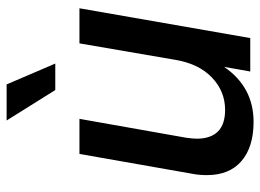

<svg xmlns="http://www.w3.org/2000/svg" viewBox="-123 -653 786 580"><g transform="rotate(-90 270.0 -363.0)"><path d="M192 10Q116 10 73.5 -26.5Q31 -63 31 -131Q31 -155 35 -175L95 -516H201L144 -194Q141 -174 141 -159Q143 -76 228 -76Q284 -76 325.5 -115.5Q367 -155 379 -225L429 -516H535L445 0H344L358 -79Q297 10 192 10ZM368 -589H288L196 -736H305Z"/></g></svg>

Font: Creato Display Medium
Style: Italic
Weight: 500
Italic angle: -10°
Version: Version 1.000